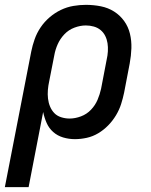

<svg xmlns="http://www.w3.org/2000/svg" viewBox="-51 -562 621 792"><path d="M-31 210 78 -350Q83 -375 92 -400.5Q101 -426 116.5 -449Q132 -472 153.5 -490.5Q175 -509 200 -521Q225 -533 251.5 -537.5Q278 -542 303 -542Q335 -542 365 -536Q395 -530 419.5 -514.5Q444 -499 461 -475.5Q478 -452 485 -423Q492 -394 491 -363Q490 -332 484 -300L461 -180Q456 -156 448.5 -132.5Q441 -109 427.5 -86.5Q414 -64 395.5 -45Q377 -26 354.5 -12.5Q332 1 307 6.5Q282 12 258 12Q233 12 209.5 5Q186 -2 168.5 -17.5Q151 -33 141.5 -54.5Q132 -76 127 -100L67 210ZM236 -73Q259 -73 283 -82Q307 -91 324.5 -109.5Q342 -128 351.5 -150.5Q361 -173 366 -196L389 -316Q393 -333 394 -350.5Q395 -368 392.5 -384Q390 -400 383 -414Q376 -428 364 -438Q352 -448 336 -452.5Q320 -457 303 -457Q280 -457 256 -448Q232 -439 214.5 -420.5Q197 -402 187 -379.5Q177 -357 173 -334L152 -227Q148 -209 146.5 -191Q145 -173 147 -155.5Q149 -138 155.5 -122.5Q162 -107 173 -95.5Q184 -84 201 -78.5Q218 -73 236 -73Z"/></svg>

Font: Lode Dark Term
Style: Bold Italic
Weight: 700
Italic angle: -11°
Monospace: yes
Designer: Belleve Invis
Foundry: Belleve Invis
Version: Version 29.2.0